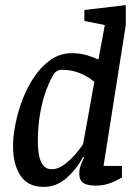

<svg xmlns="http://www.w3.org/2000/svg" viewBox="-20 -721 542 751"><path d="M150 10Q90 10 60.5 -33.5Q31 -77 31 -150Q31 -188 40.5 -236Q50 -284 68.5 -332.5Q87 -381 115 -422Q143 -463 179.5 -488Q216 -513 262 -513Q294 -513 321.5 -504.5Q349 -496 365 -488L390 -623L310 -639V-682L472 -701V-623L385 -72H457V-27Q454 -25 439.5 -17Q425 -9 403 -2Q381 5 354 5Q321 5 305.5 -5.5Q290 -16 290 -43Q290 -57 294.5 -71Q299 -85 309 -105L305 -107Q280 -60 240.5 -25Q201 10 150 10ZM182 -59Q206 -59 229 -75.5Q252 -92 272 -114.5Q292 -137 305 -157L349 -401Q324 -422 292 -435Q260 -448 223 -448Q211 -448 203.5 -443.5Q196 -439 193 -435Q177 -411 162 -371.5Q147 -332 137.5 -280.5Q128 -229 128 -169Q128 -137 133 -112Q138 -87 150 -73Q162 -59 182 -59Z"/></svg>

Font: Faustina Medium
Style: Italic
Weight: 500
Italic angle: -8°
Designer: Alfonso Garcia
Foundry: http://www.omnibus-type.com
Version: Version 1.200